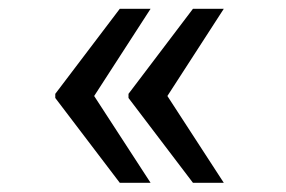

<svg xmlns="http://www.w3.org/2000/svg" viewBox="-20 -466 640 429"><path d="M190.4 -251.5 316.4 -446.3H247.6L103.5 -256.3V-247.1L247.6 -57.6H316.4ZM354 -251.5 480 -446.3H411.1L267.1 -256.3V-247.1L411.1 -57.6H480Z"/></svg>

Font: Roboto Mono
Style: Regular
Weight: 400
Monospace: yes
Designer: Google
Version: Version 3.000